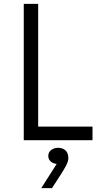

<svg xmlns="http://www.w3.org/2000/svg" viewBox="-20 -720 520 986"><path d="M176 -70H455V0H102V-700H176ZM271 122Q250 119 239 108Q228 97 228 81Q228 61 243.5 50Q259 39 278 39Q302 39 316.5 52.5Q331 66 331 92Q331 108 319 131Q307 154 284 189L247 246H192L271 122Z"/></svg>

Font: Tilda Sans
Style: Regular
Weight: 400
Designer: ParaType Ltd
Foundry: ParaType Ltd
Version: Version 1.009